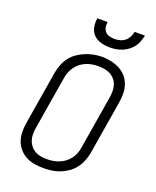

<svg xmlns="http://www.w3.org/2000/svg" viewBox="-172 -1054 944 1161"><g transform="rotate(20 300.0 -473.5)"><path d="M251 8Q222 8 192.5 3Q163 -2 138.5 -15Q114 -28 95.5 -49.5Q77 -71 67.5 -97.5Q58 -124 57.5 -153.5Q57 -183 62 -213L119 -558Q124 -585 134 -611Q144 -637 161 -659.5Q178 -682 202 -698.5Q226 -715 252 -725.5Q278 -736 304.5 -741Q331 -746 358 -746Q388 -746 416.5 -739.5Q445 -733 470 -720Q495 -707 513.5 -686Q532 -665 541.5 -638Q551 -611 551.5 -581.5Q552 -552 547 -522L490 -177Q485 -150 475 -124.5Q465 -99 448 -76Q431 -53 407.5 -36.5Q384 -20 357.5 -9.5Q331 1 304.5 4.5Q278 8 251 8ZM252 -50Q272 -50 291.5 -53Q311 -56 330 -63.5Q349 -71 366 -83.5Q383 -96 395.5 -112.5Q408 -129 415.5 -148Q423 -167 426 -187L483 -532Q486 -552 486 -572.5Q486 -593 480 -611.5Q474 -630 461.5 -645Q449 -660 432 -669Q415 -678 395.5 -681.5Q376 -685 355 -685Q335 -685 316 -682Q297 -679 278 -671.5Q259 -664 242 -651Q225 -638 213 -621.5Q201 -605 193.5 -586.5Q186 -568 183 -548L126 -203Q123 -183 123 -163Q123 -143 129 -124.5Q135 -106 147 -91Q159 -76 175.5 -66.5Q192 -57 212 -53.5Q232 -50 252 -50ZM379 -815Q350 -815 322 -822.5Q294 -830 274.5 -849.5Q255 -869 249.5 -897.5Q244 -926 249 -955H315Q312 -938 315 -921.5Q318 -905 328.5 -893.5Q339 -882 355 -877.5Q371 -873 388 -873Q406 -873 423.5 -877.5Q441 -882 455 -893.5Q469 -905 477.5 -921.5Q486 -938 489 -955H555Q551 -935 544 -915.5Q537 -896 524.5 -879.5Q512 -863 494.5 -850Q477 -837 457.5 -829Q438 -821 418 -818Q398 -815 379 -815Z"/></g></svg>

Font: Iosevka Curly Light Extended
Style: Italic
Weight: 300
Width: 7
Italic angle: -9°
Monospace: yes
Designer: Belleve Invis
Foundry: Belleve Invis
Version: Version 11.1.0; ttfautohint (v1.8.3)